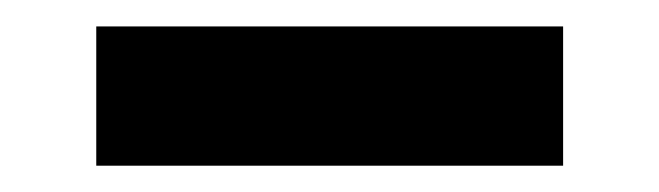

<svg xmlns="http://www.w3.org/2000/svg" viewBox="-20 -335 501 146"><path d="M53.2 -209V-314.9H408.2V-209Z"/></svg>

Font: LT Superior
Style: Bold
Weight: 400
Designer: Daniel Lyons
Foundry: LyonsType
Version: Version 1.000